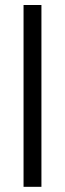

<svg xmlns="http://www.w3.org/2000/svg" viewBox="-20 -740 258 760"><path d="M144 -0.5H73.2V-720.2H144Z"/></svg>

Font: Greenwashing Machine
Style: Regular
Weight: 400
Designer: Tup Wanders
Foundry: Free font, DO NOT SELL
Version: Version 1.00;August 10, 2023;FontCreator 11.5.0.2430 64-bit